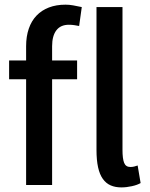

<svg xmlns="http://www.w3.org/2000/svg" viewBox="-20 -792 643 822"><path d="M203.1 0H91.8V-452.6H19V-533.2H91.8V-593.8Q91.8 -636.2 103.3 -669.4Q114.7 -702.6 136.5 -725.3Q158.2 -748 189.5 -760Q220.7 -772 260.7 -772Q276.9 -772 293.2 -769Q309.6 -766.1 330.1 -761.7L318.8 -680.7Q309.1 -682.6 298.3 -684.3Q287.6 -686 274.9 -686Q239.3 -686 221.2 -662.1Q203.1 -638.2 203.1 -594.2V-533.2H310.1V-452.6H203.1ZM393.1 -761.7H504.4V-150.4Q504.4 -112.3 511.5 -94.7Q518.6 -77.1 538.1 -77.1Q547.4 -77.1 554.9 -79.1Q562.5 -81.1 569.3 -83.5L582 -8.3Q567.9 0 544.7 5.1Q521.5 10.3 499.5 10.3Q473.6 10.3 453.9 1.7Q434.1 -6.8 420.4 -25.9Q406.7 -44.9 399.9 -75.7Q393.1 -106.4 393.1 -150.9Z"/></svg>

Font: Ufes Sans Medium
Style: Regular
Weight: 500
Designer: Ricardo Esteves & Filipe Motta
Foundry: ProDesignUfes - Ricardo Esteves, Filipe Motta (This is a derivative work, based on Roboto family, by Christian Robertson
Version: Version 2.0